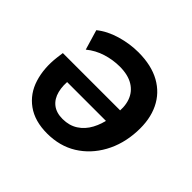

<svg xmlns="http://www.w3.org/2000/svg" viewBox="-131 -664 824 824"><g transform="rotate(45 280.5 -252.0)"><path d="M246 10Q171 10 122.5 -25Q74 -60 55.5 -120Q37 -180 46 -252L50 -282H417L407 -207H134L153 -226Q147 -185 155.5 -151.5Q164 -118 187.5 -99.5Q211 -81 249 -81Q289 -81 318.5 -100Q348 -119 366 -152.5Q384 -186 390 -225L395 -254Q403 -304 390.5 -339.5Q378 -375 346 -394.5Q314 -414 264 -414Q223 -414 182.5 -401.5Q142 -389 109 -362L82 -453Q119 -483 172 -498.5Q225 -514 277 -514Q356 -514 410 -484Q464 -454 490.5 -399Q517 -344 513 -269Q509 -189 474 -125.5Q439 -62 381 -26Q323 10 246 10Z"/></g></svg>

Font: Nunitoga
Style: Bold Italic
Weight: 700
Italic angle: -9°
Designer: Vernon Adams
Foundry: Vernon Adams
Version: Version 1.0